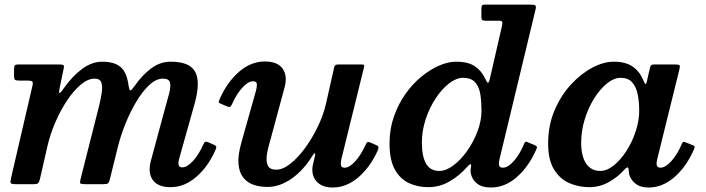

<svg xmlns="http://www.w3.org/2000/svg" viewBox="-20 -800 3068 834"><path d="M61 -520Q47 -520 44 -515.5Q41 -511 41 -496.5V-471Q41 -456 45.8 -453Q50.5 -450 65.5 -450H96Q116.5 -450 120.5 -445.8Q124.5 -441.5 120.5 -425.5L28.5 -29Q24.5 -10.5 26.2 -5.2Q28 0 51.5 0H124.5Q142 0 146 -4.5Q150 -9 153.5 -22.5L186.5 -167Q198.5 -218.5 221 -270.2Q243.5 -322 272 -364.5Q300.5 -407 331.5 -432.8Q362.5 -458.5 391 -458.5Q413.5 -458.5 419.8 -442.5Q426 -426.5 422 -398.2Q418 -370 408.5 -332.5L331 -26.5Q326.5 -9 328.2 -4.5Q330 0 352 0H429.5Q445.5 0 449.8 -4.2Q454 -8.5 457 -20.5L491 -158Q503.5 -209.5 524.8 -262.2Q546 -315 572.8 -359.5Q599.5 -404 629 -431.2Q658.5 -458.5 688 -458.5Q714.5 -458.5 718.5 -441Q722.5 -423.5 714.5 -393.2Q706.5 -363 695.5 -324L635.5 -102Q633 -94 631.5 -83.5Q630 -73 630 -66Q630 -28.5 653 -7.8Q676 13 720.5 13Q780.5 13 831.2 -30.5Q882 -74 913.5 -143Q921 -158 919.2 -163.2Q917.5 -168.5 904 -173.5L887 -181Q875.5 -186 871.2 -183.8Q867 -181.5 862.5 -171Q843 -127.5 817.8 -100.2Q792.5 -73 772 -73Q755 -73 755 -90.5Q755 -99.5 759 -113.5L823 -341Q839 -396.5 839.2 -433.2Q839.5 -470 825.5 -491.8Q811.5 -513.5 785 -522.8Q758.5 -532 721 -532Q676 -532 637 -503.2Q598 -474.5 563.5 -425Q550.5 -406.5 546.2 -407Q542 -407.5 538.5 -427.5Q531.5 -484 504.8 -508Q478 -532 424 -532Q379.5 -532 337.2 -501Q295 -470 258.5 -418.5Q240.5 -392.5 237.8 -395.8Q235 -399 240 -422.5L256.5 -501.5Q259.5 -515.5 254.8 -517.8Q250 -520 233.5 -520Z M935.5 -372.5Q931 -362 929.8 -357.8Q928.5 -353.5 940 -349L966 -338Q978 -333.5 981.2 -337Q984.5 -340.5 989.5 -351Q1009 -394 1033.8 -420.5Q1058.5 -447 1079 -447Q1095.5 -447 1095.8 -433.5Q1096 -420 1092 -406.5L1028 -179Q1012.5 -123.5 1016 -86.8Q1019.5 -50 1037 -28.2Q1054.5 -6.5 1081.8 2.8Q1109 12 1141.5 12Q1196 12 1248 -25Q1300 -62 1339.5 -127Q1344.5 -134.5 1347.5 -134Q1350.5 -133.5 1348.5 -123.5L1338.5 -82Q1331 -39 1354.8 -12.2Q1378.5 14.5 1424.5 14.5Q1484.5 14.5 1535.5 -28.8Q1586.5 -72 1619 -142.5Q1624.5 -155 1624.2 -160.8Q1624 -166.5 1610 -171.5L1590 -180.5Q1577.5 -185 1574.2 -181.5Q1571 -178 1566 -166.5Q1547 -125.5 1522.2 -98.5Q1497.5 -71.5 1477 -71.5Q1462 -71.5 1460.8 -83.2Q1459.5 -95 1462.5 -107.5L1561 -507Q1563.5 -516.5 1560.8 -518.2Q1558 -520 1546 -520H1449Q1439.5 -520 1436 -516.2Q1432.5 -512.5 1431 -505L1396 -349.5Q1384.5 -299.5 1360 -249Q1335.5 -198.5 1304.5 -156.2Q1273.5 -114 1241 -88.5Q1208.5 -63 1180 -63Q1152.5 -63 1143.8 -80Q1135 -97 1139.2 -127Q1143.5 -157 1155.5 -196L1215.5 -418Q1230 -469 1208.2 -501Q1186.5 -533 1130.5 -533Q1070 -533 1018.5 -488.2Q967 -443.5 935.5 -372.5Z M2071.5 -320Q2071.5 -275.5 2054 -229.2Q2036.5 -183 2008.8 -144Q1981 -105 1949 -81.2Q1917 -57.5 1888.5 -57.5Q1848.5 -57.5 1830.5 -89.5Q1812.5 -121.5 1812.5 -180Q1812.5 -232 1829 -282Q1845.5 -332 1872.5 -372.8Q1899.5 -413.5 1930.8 -437.8Q1962 -462 1991 -462Q2027 -462 2044.2 -442.2Q2061.5 -422.5 2066.5 -390Q2071.5 -357.5 2071.5 -320ZM2309 -150Q2313.5 -159.5 2312 -162.8Q2310.5 -166 2302.5 -169.5L2271.5 -182.5Q2265 -185.5 2262.5 -184.2Q2260 -183 2257 -176Q2238.5 -131 2212.5 -101.2Q2186.5 -71.5 2164 -71.5Q2147 -71.5 2147 -89Q2147 -93 2147.8 -98.2Q2148.5 -103.5 2149.5 -107.5L2306 -757.5Q2310 -773 2305.2 -776.5Q2300.5 -780 2280.5 -780H2086Q2076 -780 2073.5 -776Q2071 -772 2071 -761V-728Q2071 -717 2074.2 -713.5Q2077.5 -710 2088 -710H2146.5Q2160.5 -710 2161.8 -704.5Q2163 -699 2161 -689.5L2107 -454.5Q2103.5 -440 2099.5 -440.5Q2095.5 -441 2088.5 -456.5Q2072.5 -492 2043 -512Q2013.5 -532 1961 -532Q1926.5 -532 1887.2 -515Q1848 -498 1809.8 -466.5Q1771.5 -435 1740.5 -391Q1709.5 -347 1690.8 -293Q1672 -239 1672 -177Q1672 -105.5 1695 -64Q1718 -22.5 1756 -4.8Q1794 13 1840 13Q1889.5 13 1932.5 -11.8Q1975.5 -36.5 2009.5 -75.5Q2019.5 -86.5 2023.5 -86.8Q2027.5 -87 2026 -75Q2025.5 -71.5 2024.5 -65Q2023.5 -58.5 2024.5 -49Q2030 -20 2052 -2.8Q2074 14.5 2112 14.5Q2173.5 14.5 2225.2 -31Q2277 -76.5 2309 -150Z M2756.5 -320Q2756.5 -275.5 2741.2 -229.2Q2726 -183 2700.8 -144Q2675.5 -105 2645.8 -81.2Q2616 -57.5 2587.5 -57.5Q2547.5 -57.5 2526 -89.5Q2504.5 -121.5 2504.5 -180Q2504.5 -232 2520 -282Q2535.5 -332 2561 -372.8Q2586.5 -413.5 2616.8 -437.8Q2647 -462 2676 -462Q2708.5 -462 2726 -442.2Q2743.5 -422.5 2750 -390Q2756.5 -357.5 2756.5 -320ZM2993.5 -149Q2998.5 -160 2997.5 -163.2Q2996.5 -166.5 2986.5 -170.5L2959.5 -181Q2950.5 -185 2947.5 -183.5Q2944.5 -182 2940 -171.5Q2928 -143 2912 -120.2Q2896 -97.5 2879.5 -84.5Q2863 -71.5 2849 -71.5Q2832 -71.5 2832 -89Q2832 -93 2832.8 -98.2Q2833.5 -103.5 2834.5 -107.5L2931.5 -500Q2934.5 -512.5 2932 -516.2Q2929.5 -520 2912.5 -520H2823Q2812 -520 2808.5 -516.8Q2805 -513.5 2803.5 -506L2791.5 -454Q2788 -436 2784.8 -435Q2781.5 -434 2774 -452.5Q2758 -490.5 2727.5 -511.2Q2697 -532 2646 -532Q2601.5 -532 2552.2 -505.8Q2503 -479.5 2459.2 -431.8Q2415.5 -384 2388.2 -319.2Q2361 -254.5 2361 -177Q2361 -105.5 2386.5 -64Q2412 -22.5 2452.5 -4.8Q2493 13 2539 13Q2584.5 13 2624 -8.8Q2663.5 -30.5 2694 -65Q2701 -72 2704.8 -72.8Q2708.5 -73.5 2710 -67.5Q2710.5 -64 2711 -59Q2711.5 -54 2712.5 -44.5Q2718.5 -20 2739.8 -2.8Q2761 14.5 2797 14.5Q2858 14.5 2909.8 -30.8Q2961.5 -76 2993.5 -149Z"/></svg>

Font: Besley SemiBold
Style: Italic
Weight: 600
Italic angle: -13°
Designer: Owen Earl
Foundry: indestructible type*
Version: Version 2.001